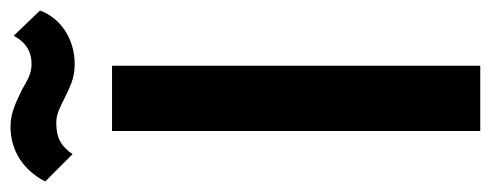

<svg xmlns="http://www.w3.org/2000/svg" viewBox="-335 -629 933 365"><g transform="rotate(-90 131.5 -446.5)"><path d="M65 0H189V-700H65ZM-31 -827 21 -775C35 -796 51 -806 80 -806C96 -806 106 -801 128 -790C147 -781 164 -771 192 -771C238 -771 279 -796 294 -837L246 -887C232 -861 213 -853 192 -853C174 -853 161 -861 144 -871C122 -881 102 -893 73 -893C27 -893 -10 -868 -31 -827Z"/></g></svg>

Font: Vanilla Cream
Style: Bold
Weight: 700
Designer: Jeremy Tribby, Jinavaṁso
Foundry: Tribby Type
Version: Version 1.422;Glyphs 3.1.2 (3151)